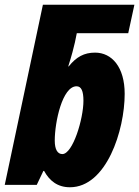

<svg xmlns="http://www.w3.org/2000/svg" viewBox="-25 -780 587 810"><path d="M270 10C424 10 501 -230 501 -384C501 -497 447 -558 376 -558C330 -558 297 -540 265 -500H263C277 -544 287 -582 291 -601L299 -640H516L542 -760H156L-5 0H130L158 -59H161C184 -17 218 10 270 10ZM238 -130C218 -130 206 -149 206 -187C206 -265 238 -416 298 -416C318 -416 327 -396 327 -355C327 -278 282 -130 238 -130Z"/></svg>

Font: Noto Sans Condensed Black
Style: Italic
Weight: 900
Width: 3
Italic angle: -12°
Designer: Monotype Design Team
Foundry: Monotype Imaging Inc.
Version: Version 2.013